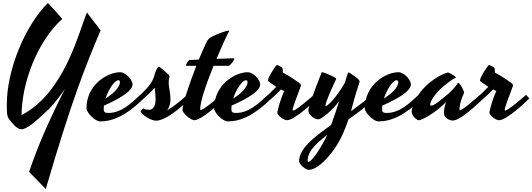

<svg xmlns="http://www.w3.org/2000/svg" viewBox="-20 -782 3582 1292"><path d="M288 490C465 -116 553 -331 657 -578C649 -590 585 -670 565 -698C510 -568 414 -155 125 -8C127 -229 232 -504 399 -655C375 -684 329 -734 302 -762C145 -605 26 -307 26 -82C26 -33 25 -1 41 20C60 45 95 88 123 88C158 88 212 45 311 -50C311 -50 358 -97 417 -184C297 55 230 213 176 375C218 417 247 448 288 490Z M924 -144C860 -84 795 -22 709 -22C685 -22 678 -28 678 -48C678 -55 678 -63 679 -71C794 -122 872 -171 872 -215C872 -242 828 -296 788 -296C704 -296 562 -213 562 -53C562 -25 619 35 654 35C737 35 829 -3 948 -120ZM776 -242C783 -242 787 -237 787 -231C787 -191 738 -149 690 -119C711 -182 751 -242 776 -242Z M915 -135 938 -111C962 -132 998 -165 1021 -191C1024 -167 1027 -141 1027 -114C1027 -76 1014 -43 984 -43C957 -43 947 -52 943 -52C939 -52 927 -35 927 -32C933 -12 992 30 1030 30C1096 30 1198 -59 1262 -120L1240 -144C1240 -144 1171 -78 1104 -39C1121 -60 1127 -90 1127 -111C1127 -180 1105 -210 1121 -270C1121 -276 1065 -325 1050 -334C1040 -334 1021 -293 1016 -264C996 -207 945 -164 915 -135Z M1287 27C1333 27 1448 -76 1491 -120C1484 -128 1475 -138 1469 -144C1446 -124 1351 -42 1330 -42C1328 -42 1327 -43 1327 -45C1327 -102 1371 -225 1417 -339H1514C1520 -339 1524 -341 1525 -342C1539 -354 1567 -390 1554 -390L1437 -386C1476 -479 1513 -558 1521 -571C1522 -573 1522 -574 1522 -574C1522 -576 1520 -576 1517 -576C1503 -576 1445 -554 1416 -540C1377 -522 1373 -505 1366 -490C1353 -464 1336 -425 1318 -381L1254 -378C1244 -374 1231 -347 1231 -340C1231 -339 1232 -339 1232 -339H1301C1255 -220 1208 -82 1208 -42C1208 -20 1265 27 1287 27Z M1783 -144C1719 -84 1654 -22 1568 -22C1544 -22 1537 -28 1537 -48C1537 -55 1537 -63 1538 -71C1653 -122 1731 -171 1731 -215C1731 -242 1687 -296 1647 -296C1563 -296 1421 -213 1421 -53C1421 -25 1478 35 1513 35C1596 35 1688 -3 1807 -120ZM1635 -242C1642 -242 1646 -237 1646 -231C1646 -191 1597 -149 1549 -119C1570 -182 1610 -242 1635 -242Z M2004 -202C2006 -208 2004 -217 1996 -222C1996 -222 1934 -268 1883 -294C1883 -309 1882 -320 1881 -323C1878 -331 1847 -345 1844 -345C1838 -345 1783 -263 1783 -241C1783 -238 1784 -236 1786 -235C1786 -235 1807 -218 1839 -198C1817 -175 1791 -150 1774 -134L1797 -110C1819 -129 1850 -158 1871 -180C1878 -176 1885 -172 1893 -169C1887 -155 1865 -113 1846 -26C1846 -3 1891 27 1911 27C1957 27 2072 -76 2115 -120C2108 -128 2099 -138 2093 -144C2070 -124 1973 -38 1952 -38C1950 -38 1949 -39 1949 -41C1949 -63 1987 -152 2004 -202Z M2486 -146C2440 -106 2390 -69 2342 -34C2355 -82 2368 -135 2398 -226C2399 -229 2400 -232 2400 -235C2400 -249 2332 -295 2324 -295C2322 -295 2313 -267 2300 -224C2236 -113 2182 -68 2172 -68C2170 -68 2170 -69 2170 -70C2170 -99 2237 -239 2243 -252C2243 -259 2173 -292 2148 -296C2146 -296 2145 -297 2144 -294C2095 -168 2055 -66 2055 -37C2055 -12 2094 21 2119 21C2125 21 2133 19 2138 16C2155 5 2206 -28 2262 -100C2245 -47 2227 9 2208 59C2087 145 1993 220 1993 302C1993 325 2037 361 2058 361C2122 361 2231 247 2288 117C2304 79 2316 49 2325 21C2386 -22 2450 -69 2508 -121ZM2055 307C2052 307 2050 304 2050 300C2050 224 2133 166 2182 125C2144 208 2079 307 2055 307Z M2797 -144C2733 -84 2668 -22 2582 -22C2558 -22 2551 -28 2551 -48C2551 -55 2551 -63 2552 -71C2667 -122 2745 -171 2745 -215C2745 -242 2701 -296 2661 -296C2577 -296 2435 -213 2435 -53C2435 -25 2492 35 2527 35C2610 35 2702 -3 2821 -120ZM2649 -242C2656 -242 2660 -237 2660 -231C2660 -191 2611 -149 2563 -119C2584 -182 2624 -242 2649 -242Z M3072 -43C3072 -57 3074 -96 3103 -157C3103 -172 3079 -216 3064 -226C3063 -227 3062 -225 3062 -225C3038 -184 2985 -141 2985 -141C2939 -103 2900 -71 2882 -71C2877 -71 2875 -74 2875 -79C2875 -94 2891 -130 2938 -177C2938 -177 2989 -229 3047 -260C3047 -260 3049 -261 3048 -262C3043 -270 3011 -289 2996 -294C2994 -295 2993 -294 2992 -294C2923 -274 2858 -215 2858 -215C2759 -125 2750 -37 2750 -30C2750 -2 2785 27 2798 27C2800 27 2802 27 2805 26C2860 8 2938 -50 2981 -95C2965 -45 2968 -28 2968 -17C2968 10 3003 29 3027 29C3078 29 3187 -76 3234 -120C3227 -128 3217 -139 3211 -145C3188 -124 3093 -40 3075 -40C3073 -40 3072 -41 3072 -43Z M3431 -202C3433 -208 3431 -217 3423 -222C3423 -222 3361 -268 3310 -294C3310 -309 3309 -320 3308 -323C3305 -331 3274 -345 3271 -345C3265 -345 3210 -263 3210 -241C3210 -238 3211 -236 3213 -235C3213 -235 3234 -218 3266 -198C3244 -175 3218 -150 3201 -134L3224 -110C3246 -129 3277 -158 3298 -180C3305 -176 3312 -172 3320 -169C3314 -155 3292 -113 3273 -26C3273 -3 3318 27 3338 27C3384 27 3499 -76 3542 -120C3535 -128 3526 -138 3520 -144C3497 -124 3400 -38 3379 -38C3377 -38 3376 -39 3376 -41C3376 -63 3414 -152 3431 -202Z"/></svg>

Font: Yesteryear
Style: Regular
Weight: 400
Designer: Astigmatic (AOETI)
Foundry: Astigmatic (AOETI)
Version: Version 1.000